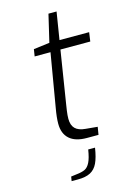

<svg xmlns="http://www.w3.org/2000/svg" viewBox="-131 -746 681 1007"><g transform="rotate(-15 209.5 -242.0)"><path d="M138 -111Q138 -145 147 -195L196 -484H110L116 -522L203 -533L238 -682H282L258 -533H419L412 -484H250L204 -195Q203 -190 199.5 -165.5Q196 -141 196 -122Q196 -87 214 -69Q232 -51 270 -48L334 -42L327 0H264Q202 0 170 -28.5Q138 -57 138 -111ZM132 174 163 170Q192 167 208.5 159Q225 151 236.5 128Q248 105 255 60H292Q284 112 270 141.5Q256 171 230.5 184.5Q205 198 162 198H128Z"/></g></svg>

Font: Exo Light
Style: Italic
Weight: 300
Italic angle: -9°
Designer: Natanael Gama
Foundry: Natanael Gama
Version: Version 1.500; ttfautohint (v1.6)